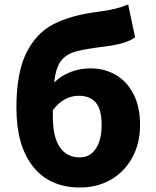

<svg xmlns="http://www.w3.org/2000/svg" viewBox="-20 -821 693 854"><path d="M53 -342Q53 -497 97 -585.5Q141 -674 218 -713.5Q295 -753 412 -768Q463 -775 492 -782Q521 -789 550 -801L581 -655Q543 -626 446 -614Q355 -603 314 -591Q273 -579 250.5 -549Q228 -519 221 -454Q251 -484 293.5 -500.5Q336 -517 383 -517Q444 -517 494 -488.5Q544 -460 573.5 -403Q603 -346 603 -265Q603 -183 568 -119.5Q533 -56 472.5 -21.5Q412 13 336 13Q201 13 127 -80Q53 -173 53 -342ZM334 -121Q381 -121 406.5 -160Q432 -199 432 -265Q432 -335 406 -365Q380 -395 331 -395Q263 -395 215 -331V-302Q215 -212 246 -166.5Q277 -121 334 -121Z"/></svg>

Font: Nebula Sans Bold
Style: Regular
Weight: 700
Designer: Paul D. Hunt for Adobe (as Source Sans)
Foundry: Nebula Entertainment & Broadcasting LLC
Version: Version 1.010